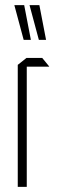

<svg xmlns="http://www.w3.org/2000/svg" viewBox="-20 -726 220 746"><path d="M49 0V-474L83 -501H144L171 -468V-467H84V0ZM72 -571 36 -705V-706H74L100 -571ZM131 -571 95 -705V-706H133L159 -571Z"/></svg>

Font: Foldit Thin ExtraLight
Style: Regular
Weight: 250
Version: Version 1.003